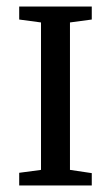

<svg xmlns="http://www.w3.org/2000/svg" viewBox="-20 -570 340 590"><path d="M39 0V-39L106 -48V-501L39 -510V-550H262V-510L195 -501V-48L262 -38V0Z"/></svg>

Font: Aikya Medium
Style: Regular
Weight: 500
Designer: Neelakash Kshetrimayum (Latin subset based on Merriweather by Eben Sorkin)
Foundry: Brand New Type
Version: Version 1.00 b005